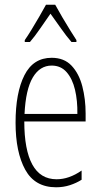

<svg xmlns="http://www.w3.org/2000/svg" viewBox="-20 -784 428 814"><path d="M199 -539Q252 -539 283.5 -505.5Q315 -472 329 -418Q343 -364 343 -303V-269H83Q83 -149 117 -86.5Q151 -24 220 -24Q273 -24 326 -61V-22Q304 -8 276.5 1Q249 10 218 10Q128 10 87 -64.5Q46 -139 46 -264Q46 -391 83.5 -465Q121 -539 199 -539ZM199 -506Q149 -506 119 -455.5Q89 -405 84 -301H308Q309 -357 298 -403.5Q287 -450 262.5 -478Q238 -506 199 -506ZM214 -764Q227 -740 245 -709.5Q263 -679 279.5 -652.5Q296 -626 304 -614V-606H283Q262 -630 238.5 -663.5Q215 -697 194 -726Q175 -699 151 -664Q127 -629 107 -606H85V-614Q97 -631 113.5 -658Q130 -685 146.5 -713.5Q163 -742 175 -764Z"/></svg>

Font: Noto Sans Malayalam ExtraCondensed ExtraLight
Style: Regular
Weight: 200
Width: 2
Designer: Jelle Bosma - Monotype Design Team
Foundry: Monotype Imaging Inc.
Version: Version 2.104; ttfautohint (v1.8.4.7-5d5b)